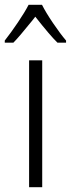

<svg xmlns="http://www.w3.org/2000/svg" viewBox="-48 -785 297 805"><path d="M74 0V-532H129V0ZM229 -615V-606H193Q162 -636 100 -715L85 -696Q31 -629 8 -606H-28V-615Q-2 -648 27 -691Q56 -734 72 -765H128Q144 -733 174.5 -688Q205 -643 229 -615Z"/></svg>

Font: Noto Sans Display Light Narrow
Style: Regular
Weight: 300
Width: 4
Designer: Monotype Design team
Foundry: Monotype Imaging Inc.
Version: Version 1.000